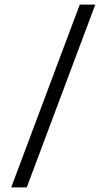

<svg xmlns="http://www.w3.org/2000/svg" viewBox="-20 -750 466 840"><path d="M397 -730 97 70H29L329 -730Z"/></svg>

Font: Kantumruy Pro
Style: Regular
Weight: 400
Designer: Sovichet Tep
Foundry: Sovichet Tep
Version: Version 1.002